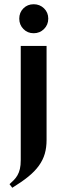

<svg xmlns="http://www.w3.org/2000/svg" viewBox="-20 -712 282 907"><path d="M71 -624Q71 -653 90.5 -672.5Q110 -692 139 -692Q168 -692 188 -672.5Q208 -653 208 -624Q208 -595 188 -575Q168 -555 139 -555Q110 -555 90.5 -575Q71 -595 71 -624ZM200 -50Q200 -15 191.5 14.5Q183 44 163.5 71Q144 98 113 123Q82 148 38 175L25 158Q36 148 45.5 138.5Q55 129 62.5 116Q70 103 74 86Q78 69 78 44V-495H200Z"/></svg>

Font: Moniqa Black Heading
Style: Regular
Weight: 900
Designer: Rajesh Rajput
Foundry: Rajesh Rajput
Version: Version 1.000